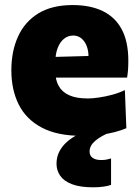

<svg xmlns="http://www.w3.org/2000/svg" viewBox="-20 -536 566 778"><path d="M312.5 14.5Q211.5 14.5 148.2 -19.5Q85 -53.5 55.5 -113.2Q26 -173 26 -251Q26 -328.5 53.2 -388.2Q80.5 -448 135.5 -481.8Q190.5 -515.5 274.5 -515.5Q346 -515.5 396.2 -491.2Q446.5 -467 473.2 -417.2Q500 -367.5 500 -289.5Q500 -269 498.8 -253Q497.5 -237 495 -221.5L337 -276.5Q338 -282.5 338.5 -289.2Q339 -296 339 -301.5Q339 -343.5 321.5 -367.8Q304 -392 276.5 -392Q256 -392 239.8 -379.2Q223.5 -366.5 213.8 -341.8Q204 -317 204 -280V-248.5Q204 -212.5 217.8 -187.8Q231.5 -163 260.5 -150Q289.5 -137 336 -137Q354 -137 380.2 -140.8Q406.5 -144.5 434.5 -152Q462.5 -159.5 486 -171L492 -16.5Q472.5 -8 446 -1Q419.5 6 386 10.2Q352.5 14.5 312.5 14.5ZM97 -221.5V-302.5L387.5 -310.5L495 -292.5V-221.5ZM358.5 223Q304.5 223 271.8 210.5Q239 198 224 176.2Q209 154.5 209 127.5Q209 99.5 221 77Q233 54.5 252.5 37.8Q272 21 294.5 10V-25.5L389 -37L426.5 0Q389 15 366 34.5Q343 54 343 78Q343 95 355.5 103.8Q368 112.5 390.5 112.5Q404.5 112.5 414.5 110Q424.5 107.5 430 106V213Q419 217.5 399.8 220.2Q380.5 223 358.5 223Z"/></svg>

Font: Commissioner Thin ExtraBold
Style: Regular
Weight: 800
Version: Version 1.000